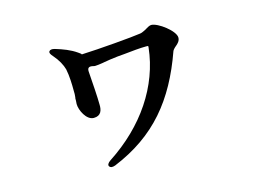

<svg xmlns="http://www.w3.org/2000/svg" viewBox="-84 -679 1168 881"><g transform="rotate(-15 500.0 -238.5)"><path d="M208 -529C204 -523 208 -515 218 -504C241 -478 255 -451 261 -429C268 -396 269 -354 269 -327C270 -315 269 -304 268 -294C267 -292 267 -289 267 -286V-279C267 -275 266 -270 266 -263C266 -234 291 -181 326 -181C361 -181 368 -207 367 -233C367 -266 362 -340 358 -393C357 -412 367 -416 386 -411C389 -410 392 -410 395 -410C403 -410 415 -412 429 -414L440 -416C456 -419 477 -422 503 -425L537 -428C573 -432 615 -436 642 -436C653 -436 653 -436 652 -428C633 -250 523 -87 350 26C336 35 331 45 336 52C341 59 350 60 364 55C568 -29 682 -169 758 -383C760 -388 767 -396 777 -404C785 -411 796 -421 796 -437C796 -469 722 -525 690 -525C682 -525 670 -518 657 -510L651 -507C644 -504 639 -501 631 -500C594 -494 430 -480 350 -477H349V-476C348 -476 348 -476 348 -477L347 -479C346 -480 343 -483 334 -489C304 -510 271 -522 235 -533C221 -537 212 -535 208 -529Z"/></g></svg>

Font: 寒蝉锦书宋Pro Soft
Style: Regular
Weight: 700
Designer: 寒蝉锦书宋{Warren} 思源宋体{Ryoko NISHIZUKA 西塚涼子 (kana & ideographs); Frank Grießhammer (Latin, Greek & Cyrillic); Wenlong ZHANG 
Foundry: Adobe & ChillType
Version: Version 2.000;Glyphs 3.1.1 (3135)